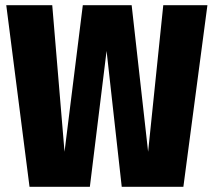

<svg xmlns="http://www.w3.org/2000/svg" viewBox="-20 -715 819 735"><path d="M774 -695 682 0H446L388 -520L324 0H93L4 -695H180L227 -134L297 -695H484L547 -134L605 -695Z"/></svg>

Font: Fira Sans Condensed ExtraBold
Style: Regular
Weight: 800
Width: 3
Designer: Carrois Corporate & Edenspiekermann AG
Foundry: Carrois Corporate GbR & Edenspiekermann AG
Version: Version 4.203